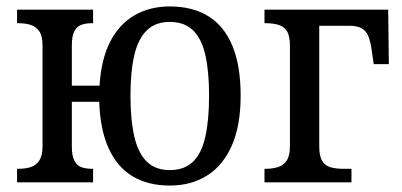

<svg xmlns="http://www.w3.org/2000/svg" viewBox="-20 -566 1248 596"><path d="M507 10Q440 10 392 -18.5Q344 -47 317.5 -105Q291 -163 288 -250H203V-111Q203 -81 211.5 -66Q220 -51 234 -46.5Q248 -42 266 -42H269V0H33V-42H37Q58 -42 74.5 -47Q91 -52 101.5 -67Q112 -82 112 -112V-424Q112 -455 101.5 -469.5Q91 -484 74.5 -489Q58 -494 37 -494H33V-536H269V-494H266Q248 -494 234 -489.5Q220 -485 211.5 -470.5Q203 -456 203 -425V-300H289Q294 -382 322 -436.5Q350 -491 397.5 -518.5Q445 -546 507 -546Q578 -546 627 -515.5Q676 -485 701.5 -423.5Q727 -362 727 -269Q727 -177 700 -115Q673 -53 623.5 -21.5Q574 10 507 10ZM507 -38Q552 -38 579 -64Q606 -90 617.5 -142Q629 -194 629 -269Q629 -344 617.5 -395Q606 -446 579 -472Q552 -498 507 -498Q463 -498 436 -472Q409 -446 397 -395Q385 -344 385 -269Q385 -194 397 -142Q409 -90 436 -64Q463 -38 507 -38Z M801 0V-42H805Q825 -42 842 -47Q859 -52 869.5 -67Q880 -82 880 -112V-424Q880 -455 870.5 -469.5Q861 -484 844 -489Q827 -494 805 -494H801V-536H1185L1187 -367H1140L1134 -409Q1130 -439 1122.5 -455.5Q1115 -472 1101 -479Q1087 -486 1065 -486H971V-111Q971 -81 980.5 -66Q990 -51 1007 -46.5Q1024 -42 1046 -42H1071V0Z"/></svg>

Font: Noto Serif SemiCondensed
Style: Regular
Weight: 400
Width: 4
Designer: Monotype Design Team
Foundry: Monotype Imaging Inc.
Version: Version 2.013